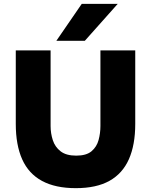

<svg xmlns="http://www.w3.org/2000/svg" viewBox="-20 -970 785 998"><path d="M374 8Q268 8 198.5 -29.5Q129 -67 95.5 -141.5Q62 -216 62 -326V-708H243V-315Q243 -277 254.5 -241.5Q266 -206 295 -183.5Q324 -161 376 -161Q429 -161 456 -184Q483 -207 492.5 -242.5Q502 -278 502 -315V-708H683V-326Q683 -217 650 -142.5Q617 -68 549 -30Q481 8 374 8ZM273 -758 405 -950H592L421 -758Z"/></svg>

Font: Onest Black
Style: Regular
Weight: 900
Designer: Dmitri Voloshin, Andrey Kudryavtsev
Foundry: Dmitri Voloshin, Andrey Kudryavtsev
Version: Version 1.000;gftools[0.9.33]